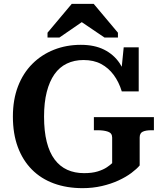

<svg xmlns="http://www.w3.org/2000/svg" viewBox="-20 -961 847 998"><path d="M706 -246V-101Q691 -83 663 -62Q635 -41 596 -23Q557 -5 509.5 6Q462 17 409 17Q327 17 260 -7.5Q193 -32 145.5 -80Q98 -128 72.5 -197Q47 -266 47 -355Q47 -443 73.5 -512Q100 -581 148 -629Q196 -677 260.5 -702.5Q325 -728 400 -728Q471 -728 521 -703Q571 -678 601.5 -633Q632 -588 645 -526L607 -555L623 -715H701V-486H613Q598 -535 571 -571.5Q544 -608 505.5 -628.5Q467 -649 414 -649Q366 -649 327.5 -630.5Q289 -612 263 -575Q237 -538 223 -483Q209 -428 209 -355Q209 -279 223 -223.5Q237 -168 264 -132Q291 -96 329.5 -78.5Q368 -61 417 -61Q459 -61 488 -70Q517 -79 535.5 -91.5Q554 -104 563 -113V-246Q563 -269 541.5 -276.5Q520 -284 488 -284H468V-352H780V-284H766Q738 -284 722 -276.5Q706 -269 706 -246ZM467 -941H353L227 -791V-766H289L443 -872L368 -871L523 -766H593V-791Z"/></svg>

Font: Roboto Serif SemiBold
Style: Regular
Weight: 600
Designer: Greg Gazdowicz
Foundry: Commercial Type
Version: Version 1.008